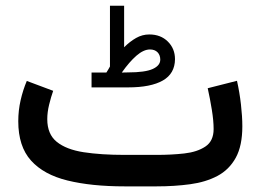

<svg xmlns="http://www.w3.org/2000/svg" viewBox="-20 -662 925 682"><path d="M357.9 -404.3Q361.8 -409.7 364.7 -415.3Q367.7 -420.9 370.6 -425.8V-641.6H420.9V-494.1Q441.4 -514.6 463.4 -527.1Q485.4 -539.6 510.3 -539.6Q550.8 -539.6 576.2 -514.4Q601.6 -489.3 601.6 -451.7Q601.1 -400.4 558.3 -376Q515.6 -351.6 435.1 -351.6H305.2V-404.3ZM434.6 -404.8Q495.6 -404.8 522.5 -417Q549.3 -429.2 549.3 -450.2Q549.3 -466.3 539.6 -476.3Q529.8 -486.3 512.7 -486.3Q490.2 -486.3 464.8 -464.4Q439.5 -442.4 412.6 -404.3ZM536.1 0H422.9Q304.7 0 220 -20.8Q135.3 -41.5 90.1 -91.8Q44.9 -142.1 44.9 -231.4Q44.9 -269.5 53.2 -305.9Q61.5 -342.3 75.2 -374.5L168.9 -339.4Q161.1 -317.4 154.5 -290.3Q147.9 -263.2 147.9 -238.8Q147.9 -185.5 181.6 -158.2Q215.3 -130.9 277.1 -121.3Q338.9 -111.8 422.9 -111.8H537.1Q588.4 -111.8 634.5 -116.9Q680.7 -122.1 709.7 -141.6Q738.8 -161.1 738.8 -203.6Q738.8 -233.4 732.4 -272.5Q726.1 -311.5 717.8 -348.6L821.8 -375Q831.1 -333.5 835.9 -290.8Q840.8 -248 840.8 -213.4Q840.8 -144 817.4 -101.6Q793.9 -59.1 752.4 -37.1Q710.9 -15.1 655.5 -7.6Q600.1 0 536.1 0Z"/></svg>

Font: Vazirmatn RD FD Medium
Style: Regular
Weight: 500
Designer: Saber Rastikerdar
Foundry: Saber Rastikerdar
Version: Version 33.003